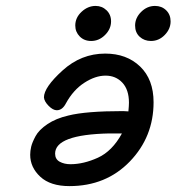

<svg xmlns="http://www.w3.org/2000/svg" viewBox="-20 -631 602 655"><path d="M83 -103Q83 -116.2 86.4 -130.6Q89.8 -145 101.3 -166.5Q112.8 -188 141.8 -207.5Q170.9 -227.1 212.9 -236.8Q272.9 -252 399.9 -252Q402.8 -252 408.9 -251.5Q415 -251 418 -251Q419.9 -271 419.9 -280.8Q419.9 -324.7 397.5 -348.9Q375 -373 340.1 -373Q305.2 -373 267.6 -348.6Q230 -324.2 205.1 -278.8Q192.9 -254.9 173.8 -254.9Q160.6 -254.9 145.8 -270Q130.9 -285.2 129.9 -298.8Q129.9 -333 193.4 -390.6Q256.8 -448.2 338.9 -448.2Q412.1 -448.2 458 -404.1Q503.9 -359.9 503.9 -282.2Q503.9 -164.1 422.9 -80.1Q341.8 3.9 216.8 3.9Q151.9 3.9 117.4 -28.1Q83 -60.1 83 -103ZM168 -106.9Q168 -87.9 183.6 -79.3Q199.2 -70.8 220.2 -70.8Q265.1 -70.8 314 -93Q362.8 -115.2 396 -175.8H353Q168 -171.9 168 -106.9ZM236.8 -543.9Q236.8 -570.8 258.3 -590.8Q279.8 -610.8 306.2 -610.8Q328.1 -610.8 343.5 -595.9Q358.9 -581.1 358.9 -558.1Q358.9 -532.2 338.4 -511.7Q317.9 -491.2 291 -491.2Q267.1 -491.2 252 -506.6Q236.8 -522 236.8 -543.9ZM440.9 -543.9Q440.9 -569.8 461.4 -590.3Q481.9 -610.8 508.8 -610.8Q531.7 -610.8 546.9 -595.9Q562 -581.1 562 -558.1Q562 -532.2 542 -511.7Q522 -491.2 495.1 -491.2Q472.2 -491.2 456.5 -505.6Q440.9 -520 440.9 -543.9Z"/></svg>

Font: CMU Typewriter Text
Style: BoldItalic
Weight: 700
Italic angle: -14.04°
Version: Version 0.7.0